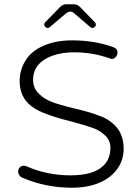

<svg xmlns="http://www.w3.org/2000/svg" viewBox="-20 -883 656 899"><path d="M559 -185Q559 -135 530 -93Q499 -50 445 -27Q389 -4 317 -4Q193 -4 85 -51Q80 -53 75 -57Q65 -68 65 -79.5Q65 -91 72.5 -99Q80 -107 90 -107Q99 -107 105 -104Q201 -62 310 -62Q419 -62 465 -108Q497 -140 497 -191Q497 -224 473.5 -247.5Q450 -271 417.5 -283Q385 -295 315 -314Q237 -333 185 -354Q141 -371 113 -398Q72 -439 72 -503Q72 -556 100 -600.5Q128 -645 184 -669Q242 -694 317 -694Q424 -694 511 -662Q519 -659 524.5 -653.5Q530 -648 530 -636.5Q530 -625 522 -616Q514 -607 504 -607Q500 -607 497 -608.5Q494 -610 493 -610Q413 -638 328 -638Q243 -638 189 -604.5Q135 -571 135 -510Q135 -471 160.5 -445.5Q186 -420 222 -406Q258 -392 325 -376Q407 -357 450 -339Q451 -339 451 -339Q500 -320 530 -282Q559 -244 559 -185ZM191 -778 260 -849Q274 -863 289 -863H327Q342 -863 356 -849L425 -778Q429 -773 429 -767.5Q429 -762 424 -757Q419 -752 413.5 -752Q408 -752 404 -755L327 -821Q319 -829 308 -829Q303 -829 291 -822Q291 -822 212 -755Q208 -752 202.5 -752Q197 -752 192 -757Q187 -762 187 -767.5Q187 -773 191 -778Z"/></svg>

Font: Kurewa Gothic CJK TC Regular
Style: Regular
Weight: 400
Designer: Max Yao
Foundry: Max-Everyday
Version: Version 1.071; ttfautohint (v1.8.3)